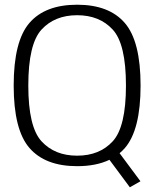

<svg xmlns="http://www.w3.org/2000/svg" viewBox="-20 -700 672 814"><path d="M530.5 94 575.5 68.5 487 -50.5Q499 -60.5 509.5 -72.5Q576 -149.5 576 -337.5Q576 -525 509.2 -602.5Q442.5 -680 307 -680Q171.5 -680 104.8 -602.8Q38 -525.5 38 -337.5Q38 -149.5 105 -72.5Q172 4.5 307 4.5Q387.5 4.5 444 -22.5ZM307 -40Q212 -40 156 -101Q100 -162 100 -337.5Q100 -513.5 156 -574.5Q212 -635.5 307 -635.5Q402 -635.5 458 -574.5Q514 -513.5 514 -337.5Q514 -162 458 -101Q402 -40 307 -40Z"/></svg>

Font: Anybody Light
Style: Regular
Weight: 300
Designer: Tyler Finck
Foundry: Etcetera Type Company
Version: Version 1.111; ttfautohint (v1.8.4)